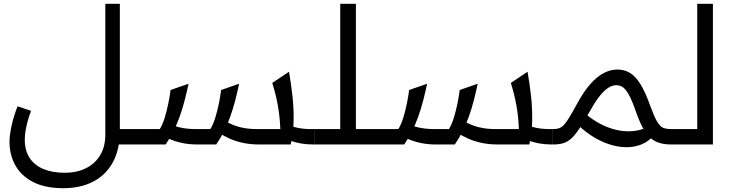

<svg xmlns="http://www.w3.org/2000/svg" viewBox="-20 -760 3850 1010"><path d="M567.2 -81.1H687.2V0H567.2ZM312.9 230Q218 230 155 197.9Q92 165.7 61 110.2Q30 54.8 30 -14.9Q30 -45.9 40 -94.7Q50 -143.6 72.3 -200.8L143.5 -176.9Q126.8 -132.9 118.6 -93.9Q110.4 -54.9 110.4 -24.8Q110.4 31.2 135.3 69.9Q160.1 108.5 207.5 128.7Q254.8 148.9 321.5 148.9Q382.3 148.9 430 126Q477.7 103.2 505.8 58.4Q534 13.7 534 -52.1V-740H610.4V-70Q610.4 25.4 574.3 92.5Q538.2 159.7 471.3 194.8Q404.5 230 312.9 230Z M1344.3 0Q1296.1 0 1256.9 -8.7Q1217.8 -17.3 1186.3 -31.6Q1154.8 -45.9 1127.8 -63.3L1171.6 -119.8Q1237.4 -81.1 1329.1 -81.1H1454.7Q1452.8 -128.1 1447.6 -166.5Q1442.5 -204.9 1434.1 -242.7Q1425.8 -280.4 1412.2 -323.8L1500.2 -382.6Q1511.5 -318.2 1518.5 -254.2Q1525.5 -190.2 1524.6 -126.7Q1523.6 -63.3 1509.3 0ZM687 0V-81.1H820.7Q835.4 -104.8 846.4 -140.7Q857.4 -176.6 865.3 -215.3Q873.2 -254 877.2 -286.6L971.9 -319.5Q962.2 -273.9 951.2 -231.3Q940.2 -188.6 925.9 -148.6Q911.6 -108.6 893.4 -71.6Q875.3 -34.6 851.3 0ZM1019.3 0Q973.4 0 936.1 -8.3Q898.8 -16.6 869 -29.9Q839.2 -43.2 813.2 -58.9L856.4 -115.8Q919.4 -81.1 1006.7 -81.1H1086.7Q1101.4 -104.8 1112.5 -140.7Q1123.5 -176.6 1131.4 -215.3Q1139.2 -254 1143.2 -286.6L1237.9 -319.5Q1228.3 -273.9 1217.3 -231.3Q1206.3 -188.6 1192 -148.6Q1177.7 -108.6 1159.5 -71.6Q1141.3 -34.6 1117.4 0ZM1627.2 0Q1593.6 0 1563.5 -5.3Q1533.4 -10.6 1506.9 -19.8Q1480.4 -28.9 1457.4 -39.9L1490.7 -104.4Q1509.4 -97.1 1529 -91.6Q1548.7 -86.1 1569.8 -83.6Q1591 -81.1 1612 -81.1H1633.5V0Z M1822.2 -81.1H1942.2V0H1822.2ZM1634 0V-81.1H1769.8V-740H1852.2V0Z M2599.3 0Q2551.1 0 2511.9 -8.7Q2472.8 -17.3 2441.3 -31.6Q2409.8 -45.9 2382.8 -63.3L2426.6 -119.8Q2492.4 -81.1 2584.1 -81.1H2709.7Q2707.8 -128.1 2702.6 -166.5Q2697.5 -204.9 2689.1 -242.7Q2680.8 -280.4 2667.2 -323.8L2755.2 -382.6Q2766.5 -318.2 2773.5 -254.2Q2780.5 -190.2 2779.6 -126.7Q2778.6 -63.3 2764.3 0ZM1942 0V-81.1H2075.7Q2090.4 -104.8 2101.4 -140.7Q2112.4 -176.6 2120.3 -215.3Q2128.2 -254 2132.2 -286.6L2226.9 -319.5Q2217.2 -273.9 2206.2 -231.3Q2195.2 -188.6 2180.9 -148.6Q2166.6 -108.6 2148.4 -71.6Q2130.3 -34.6 2106.3 0ZM2274.3 0Q2228.4 0 2191.1 -8.3Q2153.8 -16.6 2124 -29.9Q2094.2 -43.2 2068.2 -58.9L2111.4 -115.8Q2174.4 -81.1 2261.7 -81.1H2341.7Q2356.4 -104.8 2367.5 -140.7Q2378.5 -176.6 2386.4 -215.3Q2394.2 -254 2398.2 -286.6L2492.9 -319.5Q2483.3 -273.9 2472.3 -231.3Q2461.3 -188.6 2447 -148.6Q2432.7 -108.6 2414.5 -71.6Q2396.3 -34.6 2372.4 0ZM2882.2 0Q2848.6 0 2818.5 -5.3Q2788.4 -10.6 2761.9 -19.8Q2735.4 -28.9 2712.4 -39.9L2745.7 -104.4Q2764.4 -97.1 2784 -91.6Q2803.7 -86.1 2824.8 -83.6Q2846 -81.1 2867 -81.1H2888.5V0Z M2889 0V-81.1H2891Q2908.6 -81.1 2921.6 -85.6Q2934.6 -90.1 2947.4 -104.1Q2960.3 -118.1 2976.6 -145.3Q2993 -172.5 3018 -218.3Q3052.3 -280.9 3086.8 -319.4Q3121.3 -357.9 3156.4 -376Q3191.6 -394.2 3226.9 -394.2Q3264.6 -394.2 3294 -376.4Q3323.5 -358.5 3349.3 -316.7Q3375.2 -274.9 3400.8 -202.6Q3421.2 -146.5 3436.5 -120.7Q3451.8 -94.8 3468.2 -87.9Q3484.5 -81.1 3509.1 -81.1H3512.1V0H3509.1Q3459.6 0 3426.6 -17.1Q3393.7 -34.3 3370.5 -71.8Q3347.4 -109.3 3325.7 -171.4Q3305.4 -230 3288.8 -260.2Q3272.3 -290.4 3256.7 -301.1Q3241 -311.8 3221.6 -311.8Q3202.2 -311.8 3181.5 -299.3Q3160.8 -286.8 3137.8 -258.9Q3114.8 -231.1 3088.5 -184.4Q3055.5 -127.4 3032.5 -91.2Q3009.5 -55 2989.2 -35.2Q2968.9 -15.3 2946.1 -7.7Q2923.3 0 2891 0ZM3420 -48Q3390.6 -14.4 3352.3 0.5Q3313.9 15.3 3270.6 14.3Q3227.3 13.3 3182.6 -1.7Q3138 -16.6 3095.6 -43.6Q3053.2 -70.6 3016.5 -106.7L3063.1 -158.5Q3098.5 -129.1 3137.9 -108.4Q3177.3 -87.7 3218.5 -77.6Q3259.7 -67.4 3301.6 -69.8Q3343.4 -72.2 3384 -89.3Z M3512 0V-81.1H3647.8V-740H3730.2V0Z"/></svg>

Font: Lexend Medium
Style: Regular
Weight: 500
Designer: Bonnie Shaver-Troup, Thomas Jockin
Foundry: Lexend
Version: Version 1.005